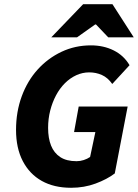

<svg xmlns="http://www.w3.org/2000/svg" viewBox="-20 -878 656 910"><path d="M317 12Q236 12 178 -20.5Q120 -53 88 -114.5Q56 -176 56 -262Q56 -348 83 -421.5Q110 -495 158.5 -548.5Q207 -602 271.5 -632.5Q336 -663 411 -663Q471 -663 519 -639Q567 -615 594 -569L512 -480Q491 -510 463 -522.5Q435 -535 403 -535Q371 -535 341.5 -521.5Q312 -508 287.5 -483.5Q263 -459 245.5 -426Q228 -393 218 -354Q208 -315 208 -272Q208 -223 222 -188Q236 -153 265.5 -133.5Q295 -114 343 -114Q360 -114 377 -119.5Q394 -125 407 -134L432 -252H331L353 -373H585L524 -56Q487 -28 433 -8Q379 12 317 12ZM223 -701 374 -858H513L614 -701H493L435 -762H431L345 -701Z"/></svg>

Font: Source Sans 3 ExtraLight ExtraBold
Style: Italic
Weight: 800
Italic angle: -11°
Version: Version 3.052;hotconv 1.1.0;makeotfexe 2.6.0